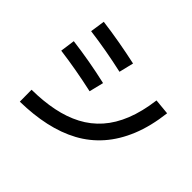

<svg xmlns="http://www.w3.org/2000/svg" viewBox="-166 -1029 1331 1331"><g transform="rotate(45 500.0 -363.5)"><path d="M154 38 153 -78Q267 -79 363 -98.5Q459 -118 536 -158.5Q613 -199 670.5 -264Q728 -329 765 -421.5Q802 -514 818 -638L933 -627Q916 -484 871.5 -375.5Q827 -267 758.5 -189Q690 -111 599.5 -62Q509 -13 397 11.5Q285 36 154 38ZM522 -704 496 -597Q411 -616 327 -631Q243 -646 158 -657L174 -765Q260 -754 347.5 -738.5Q435 -723 522 -704ZM471 -461 445 -355Q359 -374 275 -389Q191 -404 107 -415L122 -523Q209 -512 296.5 -496.5Q384 -481 471 -461Z"/></g></svg>

Font: Murecho Thin Medium
Style: Regular
Weight: 500
Version: Version 1.010